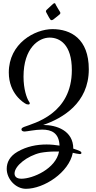

<svg xmlns="http://www.w3.org/2000/svg" viewBox="-20 -878 602 1200"><path d="M308 -696C198 -696 35 -607 35 -425C35 -292 128 -235 145 -227C150 -226 153 -225 156 -225C163 -225 166 -227 166 -232C166 -236 164 -240 160 -245C147 -265 127 -321 127 -399C127 -578 222 -643 290 -643C353 -643 429 -601 429 -440C429 -166 195 -109 131 -85C119 -80 114 -76 114 -69C114 -60 123 -56 134 -56C147 -56 201 -68 243 -68C301 -68 349 -48 352 32C327 28 299 25 271 25C210 25 147 37 90 70C41 98 22 137 22 177C22 241 78 302 142 302C255 302 411 200 435 77L458 82C465 83 476 85 479 85C486 85 489 82 489 77C489 74 486 70 481 67C470 62 455 56 438 51C438 -62 333 -97 250 -97C369 -138 535 -232 535 -445C535 -636 422 -696 308 -696ZM114 239C81 239 71 223 71 206C71 159 150 96 233 77C261 72 293 69 322 69H349C329 177 185 239 114 239ZM356 -802C353 -807 328 -847 326 -854C325 -857 324 -858 321 -858C317 -858 315 -855 312 -854L271 -816C268 -813 267 -810 267 -807C267 -804 269 -802 270 -799C275 -791 284 -771 292 -760C295 -755 297 -752 302 -752C305 -752 309 -753 313 -756C321 -761 332 -772 348 -784C354 -788 357 -792 357 -796C357 -798 357 -800 356 -802Z"/></svg>

Font: Engagement
Style: Regular
Weight: 400
Designer: Astigmatic (AOETI)
Foundry: Astigmatic (AOETI)
Version: Version 1.000